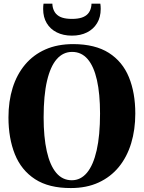

<svg xmlns="http://www.w3.org/2000/svg" viewBox="-20 -988 764 1021"><path d="M357 12Q240 12.5 166.5 -35.2Q93 -83 59 -168Q25 -253 25 -363.5Q25 -449.5 47.2 -520.8Q69.5 -592 113.2 -644.2Q157 -696.5 221.2 -725Q285.5 -753.5 370 -753.5Q486 -753 558.8 -706.8Q631.5 -660.5 665.5 -577.5Q699.5 -494.5 699.5 -384Q699.5 -298.5 677.5 -226Q655.5 -153.5 612 -100.2Q568.5 -47 504.5 -17.5Q440.5 12 357 12ZM362 -29.5Q409 -29.5 442.5 -69.5Q476 -109.5 494 -188.5Q512 -267.5 512 -384Q512 -489 495.5 -562.2Q479 -635.5 446 -673.8Q413 -712 363.5 -712Q315.5 -712 281.8 -673.5Q248 -635 230 -557.8Q212 -480.5 212 -364Q212 -259 228.8 -184Q245.5 -109 278.8 -69.2Q312 -29.5 362 -29.5ZM362.5 -798.5Q316.5 -798.5 282 -815.8Q247.5 -833 228.5 -864.8Q209.5 -896.5 209.5 -940Q209.5 -949.5 210 -955.8Q210.5 -962 211.5 -968.5H258.5Q258.5 -964.5 259 -959.8Q259.5 -955 260.5 -950Q265.5 -928.5 277.8 -914.8Q290 -901 311 -894.2Q332 -887.5 362.5 -887.5Q393 -887.5 414 -894.2Q435 -901 447.5 -914.8Q460 -928.5 464.5 -950Q465.5 -955 466 -959.8Q466.5 -964.5 466.5 -968.5H513.5Q514.5 -962 515 -955.8Q515.5 -949.5 515.5 -940.5Q515.5 -896.5 496.2 -864.8Q477 -833 442.8 -815.8Q408.5 -798.5 362.5 -798.5Z"/></svg>

Font: Merriweather 96pt ExtraBold
Style: Regular
Weight: 800
Version: Version 2.100